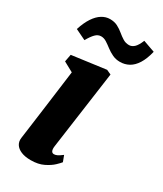

<svg xmlns="http://www.w3.org/2000/svg" viewBox="-201 -866 805 951"><g transform="rotate(30 201.5 -391.0)"><path d="M143.5 10Q110 10 87.8 0.5Q65.5 -9 55.5 -25.2Q45.5 -41.5 48.5 -62.5Q51.5 -85.5 55.8 -116.2Q60 -147 65 -184.8Q70 -222.5 76 -267Q82 -311.5 88.5 -362Q95 -412.5 102.5 -468.5L46.5 -499L54.5 -541L248 -567L274 -555L212 -109.5Q209.5 -91.5 213.8 -82.2Q218 -73 228.5 -73Q237.5 -73 247.5 -78Q257.5 -83 274 -95.5L287 -61Q281.5 -53.5 263.8 -36.5Q246 -19.5 216 -4.8Q186 10 143.5 10ZM17 -667Q30.5 -709.5 49 -737.2Q67.5 -765 89.5 -778.5Q111.5 -792 135.5 -792Q161 -792 179.5 -782.2Q198 -772.5 213.5 -759.5Q229 -746.5 244.8 -736.8Q260.5 -727 280 -727Q295 -727 308.8 -739.2Q322.5 -751.5 335.5 -783.5L403 -759.5Q392 -714 374.2 -686Q356.5 -658 333.2 -645.2Q310 -632.5 282.5 -632.5Q258.5 -632.5 238.8 -642Q219 -651.5 202.5 -664.2Q186 -677 171 -686.5Q156 -696 140 -696Q122 -696 107.5 -681.2Q93 -666.5 77 -638Z"/></g></svg>

Font: Merriweather 20pt Black
Style: Italic
Weight: 900
Italic angle: -7.8°
Version: Version 2.101